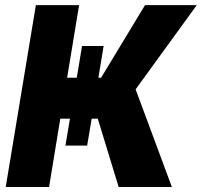

<svg xmlns="http://www.w3.org/2000/svg" viewBox="-20 -748 807 768"><path d="M308.1 -564H394.5L373.5 -437H384.3L560.1 -727.5H767.1L522.5 -390.6L667.5 0H454.6L371.1 -273.4H346.7L328.6 -165.5H241.7L259.8 -273.4H221.2L176.3 0H2.9L123.5 -727.5H296.4L248.5 -437H287.1Z"/></svg>

Font: Inter Display Extra Bold
Style: Italic
Weight: 800
Italic angle: -9.39999°
Designer: Rasmus Andersson
Foundry: rsms
Version: Version 4.000;git-4fc901f